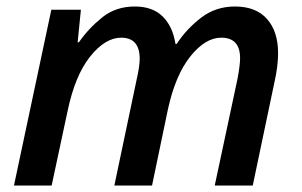

<svg xmlns="http://www.w3.org/2000/svg" viewBox="-20 -571 929 591"><path d="M23 0H139L188 -229Q211 -339 257.5 -397Q304 -455 353 -455Q410 -455 410 -390Q410 -367 401 -328L332 0H448L497 -235Q520 -340 566 -397.5Q612 -455 661 -455Q719 -455 719 -392Q719 -370 711 -328L641 0H758L825 -319Q836 -368 836 -407Q836 -474 802 -512.5Q768 -551 703 -551Q644 -551 599 -516.5Q554 -482 524 -436H520Q512 -489 481 -520Q450 -551 395 -551Q336 -551 294 -517Q252 -483 223 -441H219L229 -541H138Z"/></svg>

Font: Noto Sans UI Medium
Style: Italic
Weight: 500
Italic angle: -12°
Designer: Monotype Design Team
Foundry: Monotype Imaging Inc.
Version: Version 1.901